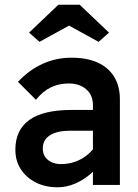

<svg xmlns="http://www.w3.org/2000/svg" viewBox="-20 -782 585 812"><path d="M373 0V-337Q373 -380 344.5 -404.5Q316 -429 271 -429Q229 -429 195 -412.5Q161 -396 132 -360L56 -436Q103 -486 160 -512Q217 -538 283 -538Q346 -538 391.5 -518Q437 -498 462 -458.5Q487 -419 487 -362V0ZM223 10Q172 10 132 -10Q92 -30 68.5 -65.5Q45 -101 45 -149Q45 -191 60 -222.5Q75 -254 104.5 -275Q134 -296 178.5 -306.5Q223 -317 281 -317H432L423 -229H274Q247 -229 226 -224Q205 -219 190 -209Q175 -199 168 -185.5Q161 -172 161 -153Q161 -133 171 -118.5Q181 -104 198 -96Q215 -88 238 -88Q271 -88 300.5 -99Q330 -110 353 -130Q376 -150 389 -175L414 -107Q393 -72 362.5 -46Q332 -20 296.5 -5Q261 10 223 10ZM147 -605 103 -644 227 -762H317L441 -644L397 -605L257 -682H287Z"/></svg>

Font: Readex Pro Medium
Style: Regular
Weight: 500
Designer: Bonnie Shaver-Troup, Thomas Jockin
Foundry: Lexend
Version: Version 1.204